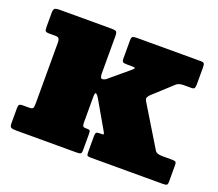

<svg xmlns="http://www.w3.org/2000/svg" viewBox="-94 -649 882 778"><g transform="rotate(20 347.5 -260.0)"><path d="M60.5 -415H34.5Q20.5 -415 17.2 -419.2Q14 -423.5 14 -436V-498Q14 -512 19.5 -516Q25 -520 38.5 -520H261.5Q278 -520 283.5 -517Q289 -514 289 -497V-335.5Q289 -313.5 300.2 -315.2Q311.5 -317 319.5 -325.5L399.5 -392.5Q408.5 -400.5 407 -402.8Q405.5 -405 390.5 -405H373.5Q359 -405 354.8 -408Q350.5 -411 350.5 -425V-500Q350.5 -514.5 355.5 -517.2Q360.5 -520 374 -520H647.5Q660 -520 663 -516Q666 -512 666 -499V-426.5Q666 -415.5 663.5 -410.2Q661 -405 650.5 -405H616.5Q594 -405 583.5 -393.5L502.5 -319.5Q490.5 -306.5 492.5 -299.8Q494.5 -293 503 -280L602 -117Q609 -105 632.5 -105H674.5Q686.5 -105 690.8 -102.5Q695 -100 695 -88V-18Q695 -5.5 691 -2.8Q687 0 674.5 0H364.5Q353.5 0 349.8 -2.2Q346 -4.5 346 -15V-86Q346 -98.5 349.5 -101.8Q353 -105 364 -105H370Q380.5 -105 380.8 -107.2Q381 -109.5 376.5 -118L308.5 -236Q302 -247.5 295.5 -251.8Q289 -256 289 -234V-126Q289 -113.5 291.8 -109.2Q294.5 -105 304.5 -105H311.5Q319 -105 321.5 -102Q324 -99 324 -89V-18Q324 -5.5 319.8 -2.8Q315.5 0 302.5 0H40.5Q26.5 0 20.2 -3.2Q14 -6.5 14 -20V-84Q14 -96.5 17 -100.8Q20 -105 33.5 -105H59.5Q73.5 -105 76.2 -110.2Q79 -115.5 79 -134V-391Q79 -405 75 -410Q71 -415 60.5 -415Z"/></g></svg>

Font: Besley* Narrow Fatface
Style: Regular
Weight: 900
Width: 4
Designer: Owen Earl
Foundry: indestructible type*
Version: Version 3.000; ttfautohint (v1.8.3)